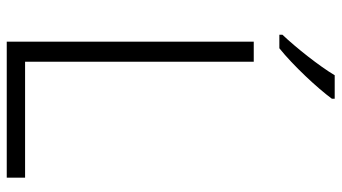

<svg xmlns="http://www.w3.org/2000/svg" viewBox="-236 -752 988 555"><g transform="rotate(90 257.5 -474.0)"><path d="M265 -940V-948H197C171 -904 117 -836 80 -797V-788H119C169 -828 235 -899 265 -940ZM100 0H493V-53H158V-714H100Z"/></g></svg>

Font: Noto Sans Sinhala UI Light
Style: Regular
Weight: 300
Designer: Jelle Bosma - Monotype Design Team
Foundry: Monotype Imaging Inc.
Version: Version 2.006